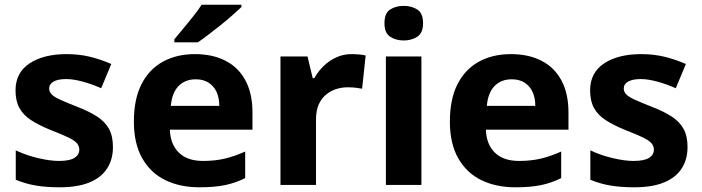

<svg xmlns="http://www.w3.org/2000/svg" viewBox="-20 -786 2984 816"><path d="M460 -161Q460 -109 435.5 -70.5Q411 -32 361 -11Q311 10 234 10Q176 10 132 2.5Q88 -5 47 -22V-147Q91 -126 142 -114Q193 -102 230 -102Q276 -102 296.5 -115Q317 -128 317 -150Q317 -165 307 -177Q297 -189 270 -202Q243 -215 194 -234Q145 -254 112 -275.5Q79 -297 62.5 -327Q46 -357 46 -402Q46 -477 105.5 -516.5Q165 -556 263 -556Q316 -556 361.5 -545Q407 -534 453 -514L410 -411Q372 -428 332 -439Q292 -450 261 -450Q227 -450 208 -439.5Q189 -429 189 -410Q189 -396 199.5 -385Q210 -374 236.5 -362Q263 -350 311 -331Q360 -312 393 -290.5Q426 -269 443 -238.5Q460 -208 460 -161Z M808 -556Q884 -556 939 -527.5Q994 -499 1023.5 -443.5Q1053 -388 1053 -308V-235H702Q704 -173 740 -137.5Q776 -102 843 -102Q894 -102 936 -112Q978 -122 1022 -142V-29Q982 -9 937.5 0.5Q893 10 827 10Q746 10 683.5 -20Q621 -50 585 -112.5Q549 -175 549 -269Q549 -365 581.5 -428.5Q614 -492 672.5 -524Q731 -556 808 -556ZM812 -449Q767 -449 739 -420.5Q711 -392 706 -336H912Q912 -369 901 -394Q890 -419 867.5 -434Q845 -449 812 -449ZM1006 -756Q991 -742 968 -721.5Q945 -701 918 -679.5Q891 -658 865.5 -638.5Q840 -619 821 -606H721V-619Q737 -638 758.5 -664Q780 -690 801.5 -717Q823 -744 837 -766H1006Z M1474 -556Q1489 -556 1506.5 -554.5Q1524 -553 1534 -550L1519 -409Q1508 -411 1493 -413Q1478 -415 1457 -415Q1434 -415 1410.5 -408Q1387 -401 1367 -385Q1347 -369 1335 -343Q1323 -317 1323 -277V0H1172V-546H1287L1309 -454H1316Q1332 -483 1356 -506Q1380 -529 1410 -542.5Q1440 -556 1474 -556Z M1771 -546V0H1620V-546ZM1696 -761Q1729 -761 1753.5 -745.5Q1778 -730 1778 -687Q1778 -646 1753.5 -630Q1729 -614 1696 -614Q1662 -614 1638 -630Q1614 -646 1614 -687Q1614 -730 1638 -745.5Q1662 -761 1696 -761Z M2151 -556Q2227 -556 2282 -527.5Q2337 -499 2366.5 -443.5Q2396 -388 2396 -308V-235H2045Q2047 -173 2083 -137.5Q2119 -102 2186 -102Q2237 -102 2279 -112Q2321 -122 2365 -142V-29Q2325 -9 2280.5 0.5Q2236 10 2170 10Q2089 10 2026.5 -20Q1964 -50 1928 -112.5Q1892 -175 1892 -269Q1892 -365 1924.5 -428.5Q1957 -492 2015.5 -524Q2074 -556 2151 -556ZM2155 -449Q2110 -449 2082 -420.5Q2054 -392 2049 -336H2255Q2255 -369 2244 -394Q2233 -419 2210.5 -434Q2188 -449 2155 -449Z M2902 -161Q2902 -109 2877.5 -70.5Q2853 -32 2803 -11Q2753 10 2676 10Q2618 10 2574 2.5Q2530 -5 2489 -22V-147Q2533 -126 2584 -114Q2635 -102 2672 -102Q2718 -102 2738.5 -115Q2759 -128 2759 -150Q2759 -165 2749 -177Q2739 -189 2712 -202Q2685 -215 2636 -234Q2587 -254 2554 -275.5Q2521 -297 2504.5 -327Q2488 -357 2488 -402Q2488 -477 2547.5 -516.5Q2607 -556 2705 -556Q2758 -556 2803.5 -545Q2849 -534 2895 -514L2852 -411Q2814 -428 2774 -439Q2734 -450 2703 -450Q2669 -450 2650 -439.5Q2631 -429 2631 -410Q2631 -396 2641.5 -385Q2652 -374 2678.5 -362Q2705 -350 2753 -331Q2802 -312 2835 -290.5Q2868 -269 2885 -238.5Q2902 -208 2902 -161Z"/></svg>

Font: Noto Sans Lao UI
Style: Regular
Weight: 400
Designer: Monotype Design Team
Foundry: Monotype Imaging Inc.
Version: Version 2.000